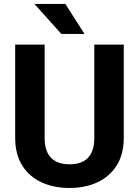

<svg xmlns="http://www.w3.org/2000/svg" viewBox="-20 -935 698 965"><path d="M602 -710.9V-242.3Q602 -159.9 566.7 -103.7Q531.3 -47.6 469.9 -18.9Q408.4 9.8 329.6 9.8Q250 9.8 188.1 -18.9Q126.3 -47.6 91.3 -103.7Q56.3 -159.9 56.3 -242.3V-710.9H204.3V-242.3Q204.3 -195.7 219.2 -166.3Q234.2 -136.9 262.3 -123Q290.4 -109.2 329.6 -109.2Q369.2 -109.2 396.9 -123Q424.6 -136.9 439.3 -166.3Q454 -195.7 454 -242.3V-710.9ZM404.8 -764.4H288.3L153 -915.3H308.5Z"/></svg>

Font: Heebo
Style: Regular
Weight: 400
Designer: Oded Ezer
Foundry: Ezer Type House
Version: Version 3.100